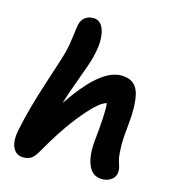

<svg xmlns="http://www.w3.org/2000/svg" viewBox="-113 -875 887 965"><g transform="rotate(15 330.5 -392.5)"><path d="M95.2 -9.8Q56.6 -9.8 40.3 -44.2Q23.9 -78.6 36.1 -137.2Q59.6 -253.4 108.6 -401.9Q157.7 -550.3 165 -581.1Q174.3 -619.1 179.7 -665.5Q185.1 -711.9 189 -728Q193.8 -749 210.7 -763.4Q227.5 -777.8 255.9 -777.8Q279.8 -777.8 295.9 -758.3Q312 -738.8 316.7 -695.3Q321.3 -651.9 303.2 -583Q293.9 -547.9 262.7 -464.4Q231.4 -380.9 214.8 -325.2Q289.1 -434.6 350.1 -484.9Q411.1 -535.2 464.8 -535.2Q502.4 -535.2 525.4 -518.3Q548.3 -501.5 557.4 -469.2Q566.4 -437 566.9 -390.6Q567.4 -344.2 561 -285.2Q554.7 -229.5 555.9 -189.5Q557.1 -149.4 560.3 -132.3Q563.5 -115.2 570.8 -95.2Q578.1 -71.3 574.2 -53.2Q570.3 -33.2 551 -20Q531.7 -6.8 504.9 -6.8Q454.1 -6.8 433.1 -57.1Q412.1 -107.4 420.9 -188Q436 -332 430.2 -381.8Q394 -375.5 319.6 -286.6Q245.1 -197.8 164.1 -54.2Q148.9 -28.8 133.3 -19.3Q117.7 -9.8 95.2 -9.8Z"/></g></svg>

Font: Shantell Sans Bouncy
Style: Italic
Weight: 600
Italic angle: -11.31°
Designer: Stephen Nixon, Anya Danilova, Shantell Martin
Foundry: Arrow Type
Version: Version 1.006;[9816181b4]